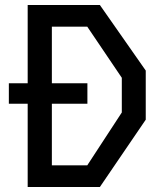

<svg xmlns="http://www.w3.org/2000/svg" viewBox="-20 -750 660 770"><path d="M91 0H380.5L564.5 -270V-467L380.5 -730H91V-416H15.5V-334H91ZM330.5 -334V-416H188V-643H330L468.5 -438V-299L330 -87H188V-334Z"/></svg>

Font: FontWithASyntaxHighlighterNightOwl
Style: Regular
Weight: 400
Designer: Riley Cran & the Lettermatic Team
Foundry: Lettermatic
Version: Version 1.000 (FontWithASyntaxHighlighterNightOwl)